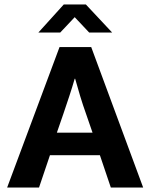

<svg xmlns="http://www.w3.org/2000/svg" viewBox="-20 -841 673 861"><path d="M266 -821H365L483 -695H380L315 -764L250 -695H152ZM235 -246H395L366 -330Q352 -369 340 -408.5Q328 -448 317 -488H315Q304 -450 291 -410.5Q278 -371 264 -330ZM247 -630H389L622 0H477L428 -145H204L155 0H12Z"/></svg>

Font: Mukta Mahee
Style: Bold
Weight: 700
Designer: Shuchita Grover, Noopur Datye, Girish Dalvi, Yashodeep Gholap
Foundry: Ek Type
Version: Version 2.538;PS 1.000;hotconv 16.6.51;makeotf.lib2.5.65220;